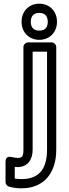

<svg xmlns="http://www.w3.org/2000/svg" viewBox="-20 -783 376 1041"><path d="M75 123C130 123 157 82 157 29V-503H235V29C235 137 188 188 97 188C83 188 71 187 60 185V122C67 123 70 123 75 123ZM75 73C64 73 52 70 40 68C12 62 10 86 10 93V205C10 215 18 226 29 229C50 235 72 238 97 238C217 238 285 156 285 29V-528C285 -539 275 -553 260 -553H132C121 -553 107 -543 107 -528V29C107 67 99 73 75 73ZM193 -617C164 -617 147 -632 147 -665C147 -697 164 -713 193 -713C222 -713 239 -697 239 -665C239 -632 222 -617 193 -617ZM193 -567C247 -567 289 -606 289 -665C289 -723 248 -763 193 -763C138 -763 97 -723 97 -665C97 -606 139 -567 193 -567Z"/></svg>

Font: Asimov
Style: NarOu
Weight: 500
Designer: Google
Version: Version 2.000980; 2014